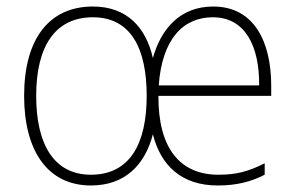

<svg xmlns="http://www.w3.org/2000/svg" viewBox="-20 -559 907 589"><path d="M634 -539C533 -539 474 -471 449 -381C428 -474 370 -539 265 -539C131 -539 54 -440 54 -265C54 -98 125 10 259 10C364 10 425 -54 449 -147C473 -52 536 10 648 10C705 10 749 -1 792 -23V-58C740 -32 704 -23 650 -23C530 -23 465 -107 466 -265H812V-296C812 -430 760 -539 634 -539ZM633 -506C732 -506 776 -418 775 -297H467C477 -438 541 -506 633 -506ZM265 -506C383 -506 430 -408 430 -265C430 -119 379 -23 259 -23C145 -23 91 -117 91 -265C91 -418 150 -506 265 -506Z"/></svg>

Font: Noto Sans Bengali SemiCondensed ExtraLight
Style: Regular
Weight: 200
Width: 4
Designer: Joana Ranito - Universal Thirst; Jelle Bosma - Monotype Design Team
Foundry: Universal Thirst ehf.
Version: Version 3.000